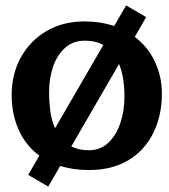

<svg xmlns="http://www.w3.org/2000/svg" viewBox="-20 -619 625 708"><path d="M292 -540Q350 -540 401 -523L445 -599L519 -556L477 -483Q526 -446 551.5 -391Q577 -336 577 -274Q577 -192 545 -128Q513 -64 453 -28Q393 8 308 8Q278 8 251.5 4Q225 0 202 -7L158 69L84 26L125 -45Q74 -83 48.5 -141Q23 -199 23 -268Q23 -346 57 -407.5Q91 -469 151.5 -504.5Q212 -540 292 -540ZM161 -279Q161 -245 165.5 -210Q170 -175 183 -146L361 -453Q347 -461 330 -465Q313 -469 293 -469Q250 -469 220.5 -443Q191 -417 176 -374Q161 -331 161 -279ZM307 -65Q351 -65 380 -93Q409 -121 424 -166Q439 -211 439 -263Q439 -295 434.5 -325.5Q430 -356 419 -383L243 -79Q271 -65 307 -65Z"/></svg>

Font: Brawler
Style: Bold
Weight: 700
Designer: Oleg Frolov, Haley Fiege
Foundry: Oleg Frolov, Haley Fiege
Version: Version 1.101; ttfautohint (v1.8.3)